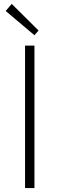

<svg xmlns="http://www.w3.org/2000/svg" viewBox="-20 -961 304 981"><path d="M108 0V-728H156V0ZM156 -781 9 -905 40 -941 177 -805Z"/></svg>

Font: Noto Sans TC ExtraLight
Style: Regular
Weight: 250
Designer: Ryoko NISHIZUKA  (kana, bopomofo & ideographs); Paul D. Hunt (Latin, Greek & Cyrillic); Sandoll Communications , Soo-you
Foundry: Adobe
Version: Version 2.004-H2;hotconv 1.0.118;makeotfexe 2.5.65603